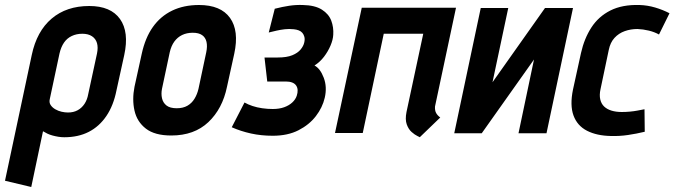

<svg xmlns="http://www.w3.org/2000/svg" viewBox="-24 -532 2698 768"><path d="M442 -171 473 -312Q493 -404 456 -456Q419 -508 333 -508Q242 -508 182.5 -457.5Q123 -407 103 -312L-4 191L101 216L148 -7Q156 -2 165.5 2.5Q175 7 186 10Q197 13 209 15Q221 17 233 17Q289 17 331 -4.5Q373 -26 401.5 -68Q430 -110 442 -171ZM364 -318 329 -156Q325 -133 314 -116.5Q303 -100 286.5 -91Q270 -82 248 -82Q236 -82 222.5 -85Q209 -88 197 -95Q185 -102 178.5 -112Q172 -122 175 -135L214 -318Q220 -344 232 -361.5Q244 -379 263 -388Q282 -397 305 -397Q329 -397 344 -387Q359 -377 364 -359.5Q369 -342 364 -318Z M884 -185 913 -317Q933 -409 896 -460.5Q859 -512 772 -512Q711 -512 664.5 -489.5Q618 -467 587.5 -424Q557 -381 543 -317L514 -185Q504 -134 514 -89.5Q524 -45 559.5 -17.5Q595 10 661 10Q753 10 809.5 -43.5Q866 -97 884 -185ZM801 -323 770 -177Q765 -155 754 -137Q743 -119 725.5 -109Q708 -99 683 -99Q656 -99 642 -110Q628 -121 624 -139Q620 -157 624 -177L655 -323Q661 -349 673.5 -366Q686 -383 704.5 -392Q723 -401 747 -401Q771 -401 784.5 -391.5Q798 -382 802 -364.5Q806 -347 801 -323Z M1051 -402Q1067 -406 1082.5 -409.5Q1098 -413 1115 -415Q1132 -417 1151 -415Q1162 -414 1171 -410.5Q1180 -407 1185.5 -400.5Q1191 -394 1193.5 -384.5Q1196 -375 1193 -362Q1190 -348 1178.5 -334Q1167 -320 1145 -311Q1123 -302 1087 -302H1034L1045 -206H1119Q1134 -206 1144.5 -202Q1155 -198 1160.5 -190Q1166 -182 1166.5 -171.5Q1167 -161 1163 -149Q1158 -134 1145 -122Q1132 -110 1112.5 -103Q1093 -96 1067 -96Q1046 -96 1025 -99Q1004 -102 986 -108Q968 -114 954 -122L903 -23Q939 -7 980 2Q1021 11 1067 11Q1127 11 1170 -11Q1213 -33 1239.5 -67.5Q1266 -102 1275 -141Q1285 -184 1271 -221Q1257 -258 1234 -270Q1256 -284 1272 -305Q1288 -326 1298 -349.5Q1308 -373 1309 -393Q1311 -423 1301 -449.5Q1291 -476 1263.5 -493.5Q1236 -511 1187 -512Q1160 -513 1133 -509Q1106 -505 1075 -497Z M1716 -106 1800 -501H1423L1316 0H1427L1511 -397H1669L1602 -84Q1596 -54 1603 -34.5Q1610 -15 1622.5 -4Q1635 7 1645.5 12Q1656 17 1655 17L1737 -62Q1726 -70 1720.5 -80Q1715 -90 1716 -106Z M2009 -500H1899L1793 1H1903L2112 -294L2050 1H2162L2268 -500H2156L1946 -203Z M2612 -394 2654 -479Q2627 -493 2596.5 -502Q2566 -511 2534 -512Q2465 -514 2417.5 -490Q2370 -466 2341.5 -422Q2313 -378 2300 -320L2268 -174Q2255 -111 2270 -70Q2285 -29 2324 -9Q2363 11 2420 12Q2454 13 2488 8Q2522 3 2555 -5L2554 -95Q2554 -95 2546 -93.5Q2538 -92 2525 -89.5Q2512 -87 2495.5 -85.5Q2479 -84 2463 -84Q2440 -84 2422 -89.5Q2404 -95 2392.5 -106Q2381 -117 2377 -134.5Q2373 -152 2378 -175L2411 -332Q2417 -362 2434 -380.5Q2451 -399 2475 -407.5Q2499 -416 2526 -416Q2549 -415 2571.5 -409.5Q2594 -404 2612 -394Z"/></svg>

Font: Advent Pro
Style: Bold Italic
Weight: 700
Italic angle: -12°
Designer: VivaRado, Andreas Kalpakidis
Foundry: VivaRado, Andreas Kalpakidis
Version: Version 3.000